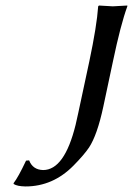

<svg xmlns="http://www.w3.org/2000/svg" viewBox="-20 -668 483 698"><path d="M264.6 -257.8 304.7 -444.8Q332 -573.7 336.9 -645L339.8 -647.9Q341.8 -647.9 390.1 -645Q390.1 -645 442.9 -647.9V-645Q418.5 -578.1 390.6 -444.8L355.5 -279.8Q333.5 -177.2 303.7 -131.8Q285.2 -104.5 247.1 -65.9Q172.4 9.8 72.8 9.8Q42.5 9.3 29.8 1L29.3 -2Q46.4 -23.9 74.7 -84L85.9 -85Q99.1 -50.8 136.7 -49.8Q214.4 -49.8 254.9 -214.4Q259.3 -233.4 264.6 -257.8Z"/></svg>

Font: Linux Biolinum Slanted O
Style: Slanted
Weight: 400
Designer: Philipp H. Poll
Foundry: Philipp H. Poll
Version: Version 1.0.4